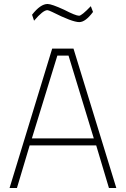

<svg xmlns="http://www.w3.org/2000/svg" viewBox="-20 -944 631 964"><path d="M564 0H527L463 -214H129L65 0H28L242 -700H349ZM451 -249 324 -665H268L140 -249ZM378 -833Q343 -833 242 -884Q223 -893 218 -893Q196 -893 151 -840L141 -870Q183 -924 219 -924Q239 -924 302 -895Q360 -865 377 -865Q390 -865 436 -913L447 -884Q409 -833 378 -833Z"/></svg>

Font: Storia Sans Thin
Style: Regular
Weight: 100
Designer: Accademia di Belle Arti di Urbino and others
Foundry: Accademia di Belle Arti di Urbino and others.
Version: Version 60.001;May 25, 2020;FontCreator 12.0.0.2522 64-bit